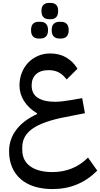

<svg xmlns="http://www.w3.org/2000/svg" viewBox="-20 -987 684 1311"><path d="M339 304Q271 304 216 287Q161 270 122.5 237Q84 204 63 155.5Q42 107 42 45Q42 -35 90.5 -100Q139 -165 233 -208V-213Q174 -249 143.5 -298Q113 -347 113 -404Q113 -449 128.5 -489Q144 -529 172 -558.5Q200 -588 238.5 -605Q277 -622 323 -622Q386 -622 433 -594Q480 -566 509 -518L435 -444Q411 -477 381.5 -492.5Q352 -508 312 -508Q256 -508 226 -480Q196 -452 196 -404Q196 -346 238.5 -319Q281 -292 355 -292Q378 -292 404.5 -295Q431 -298 461 -303L541 -317L560 -214L428 -188Q275 -159 203.5 -109.5Q132 -60 132 18V35Q132 110 187 149Q242 188 339 188Q407 188 468.5 164Q530 140 581 89L644 178Q519 304 339 304ZM384 -724Q361 -724 347 -738Q333 -752 333 -781Q333 -811 347 -824.5Q361 -838 384 -838H398Q421 -838 435 -824.5Q449 -811 449 -781Q449 -752 435 -738Q421 -724 398 -724ZM242 -724Q219 -724 205.5 -738Q192 -752 192 -781Q192 -811 205.5 -824.5Q219 -838 242 -838H257Q280 -838 294 -824.5Q308 -811 308 -781Q308 -752 294 -738Q280 -724 257 -724ZM313 -856Q291 -856 277 -869.5Q263 -883 263 -912Q263 -941 277 -954Q291 -967 313 -967H328Q350 -967 363.5 -954Q377 -941 377 -912Q377 -883 363.5 -869.5Q350 -856 328 -856Z"/></svg>

Font: IBM Plex Sans Arabic Medm
Style: Regular
Weight: 500
Designer: Mike Abbink, Paul van der Laan, Pieter van Rosmalen, Wael Morcos, Khajak Apelian
Foundry: Bold Monday
Version: Version 1.005